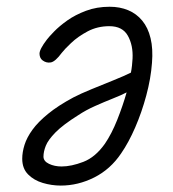

<svg xmlns="http://www.w3.org/2000/svg" viewBox="-20 -558 525 583"><path d="M313 -537.5Q344 -537.5 369.2 -527Q394.5 -516.5 412 -495.2Q429.5 -474 437.2 -442Q445 -410 441.5 -367Q438 -319.5 424.2 -268.2Q410.5 -217 390.5 -171Q370.5 -125 348 -92.5Q315.5 -44 266.2 -19.2Q217 5.5 164.5 5.5Q137 5.5 110 -2.5Q83 -10.5 65.2 -28.5Q47.5 -46.5 47.5 -76Q47.5 -96 54.5 -118.2Q61.5 -140.5 78.5 -164Q95.5 -187.5 125.8 -212.2Q156 -237 202.5 -262Q224.5 -273.5 258 -287.2Q291.5 -301 324.5 -314.2Q357.5 -327.5 377.5 -337.5Q379.5 -347 380.8 -359.2Q382 -371.5 382.5 -380Q384.5 -420.5 368.2 -449.5Q352 -478.5 312 -478.5Q276 -478.5 246.2 -462.8Q216.5 -447 196 -427.5Q175.5 -408 167.5 -397.5Q148 -371 134.5 -368.5Q121 -366 109.5 -374.5Q100.5 -381 100 -394.5Q99.5 -408 122.5 -438Q128.5 -446 144.2 -462.2Q160 -478.5 184.2 -495.8Q208.5 -513 241 -525.2Q273.5 -537.5 313 -537.5ZM364.5 -277.5Q348.5 -269 322.5 -258.8Q296.5 -248.5 268.5 -236Q240.5 -223.5 218 -208.5Q171 -179 148.5 -156Q126 -133 119 -115.2Q112 -97.5 112 -82.5Q112 -68.5 128.8 -60.5Q145.5 -52.5 167 -52.5Q196.5 -52.5 233 -66.5Q269.5 -80.5 298.5 -121.5Q319 -151.5 336 -194.2Q353 -237 364.5 -277.5Z"/></svg>

Font: Edu QLD Hand
Style: Regular
Weight: 400
Designer: Tina and Corey Anderson, Eben Sorkin
Foundry: Sorkin Type Co.
Version: Version 2.000